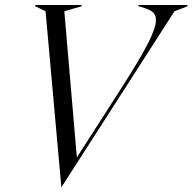

<svg xmlns="http://www.w3.org/2000/svg" viewBox="-20 -732 769 767"><path d="M226 15H225L162 -687L121 -707V-712H306V-707L237 -687L287 -103L461 -374Q538 -494 570.5 -557.5Q603 -621 603 -652Q603 -674 588.5 -685Q574 -696 544 -704L533 -707V-712H729V-707L677 -687Z"/></svg>

Font: Nyght Serif Light Italic
Style: Regular
Weight: 300
Italic angle: -16°
Designer: Maksym Kobuzan
Version: Version 0.410